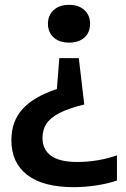

<svg xmlns="http://www.w3.org/2000/svg" viewBox="-20 -573 520 793"><path d="M352 -475Q352 -439 328.8 -418Q305.5 -397 265 -397Q225 -397 201.5 -418.5Q178 -440 178 -475Q178 -510 201.8 -531.5Q225.5 -553 265 -553Q304.5 -553 328.2 -531.8Q352 -510.5 352 -475ZM328 -141.5Q262.5 -125.5 224.8 -105.8Q187 -86 171.2 -61.2Q155.5 -36.5 155.5 -4Q155.5 45 191 70.5Q226.5 96 298.5 96Q340.5 96 383 89Q425.5 82 463 68.5V172.5Q428 185 379.5 192.5Q331 200 284.5 200Q158 200 92.5 149.5Q27 99 27 6Q27 -71.5 73 -122.5Q119 -173.5 215 -205.5L225 -333H305.5Z"/></svg>

Font: Encode Sans SemiBold
Style: Regular
Weight: 600
Designer: Multiple Designers
Foundry: Impallari Type
Version: Version 2.000